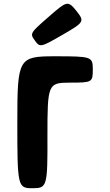

<svg xmlns="http://www.w3.org/2000/svg" viewBox="-20 -1002 585 1020"><path d="M165 -787C138 -824 140 -827 239 -913C337 -999 341 -999 386 -944C430 -888 428 -884 312 -817C196 -750 192 -749 165 -787ZM232 -282C232 -555 235 -563 352 -563C470 -563 473 -565 473 -633C473 -701 467 -703 273 -703C78 -703 72 -693 72 -353C72 -12 74 -2 152 -2C230 -2 233 -10 232 -282Z"/></svg>

Font: Hussar Print
Style: Bold
Weight: 700
Foundry: Cannot Into Space Fonts
Version: Version 2.00